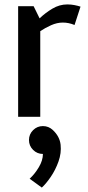

<svg xmlns="http://www.w3.org/2000/svg" viewBox="-20 -528 400 868"><path d="M317 -415Q291 -426 264 -426Q238 -426 211 -414Q184 -402 162 -387V0H62V-500H132L159 -445Q185 -470 217 -489Q249 -508 284 -508H285Q301 -508 316.5 -505Q332 -502 344 -498ZM174 168Q148 168 129.5 149.5Q111 131 111 105Q111 79 129.5 60.5Q148 42 174 42Q200 42 219 60Q250 89 254 126.5Q258 164 244.5 202Q231 240 209.5 271.5Q188 303 169 320L114 280Q137 259 155.5 228Q174 197 174 168Z"/></svg>

Font: Epunda Sans Medium
Style: Regular
Weight: 500
Designer: Simon Atzbach
Foundry: typofactur
Version: Version 2.204; ttfautohint (v1.8.4.7-5d5b)